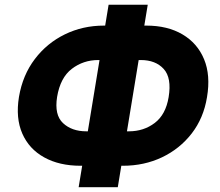

<svg xmlns="http://www.w3.org/2000/svg" viewBox="-20 -760 928 810"><path d="M418.3 -652H423.7L438.2 -740.1H603.3L588.8 -652H597.3Q686.8 -652 749.8 -614.9Q812.9 -577.8 840.9 -510.1Q869 -442.5 853.3 -350.1Q839.1 -262.1 788.9 -197.1Q738.6 -132.1 663.5 -96.4Q588.4 -60.7 498.6 -60.7H491.8L476.9 29.8H311.8L326.7 -60.7H320Q230.1 -60.7 166.4 -96.1Q102.6 -131.4 74 -196.7Q45.5 -262.1 60 -351.2Q75.6 -443.2 126.8 -510.7Q177.9 -578.1 253.7 -615.1Q329.5 -652 418.3 -652ZM394.2 -506.7Q331.7 -506.7 283 -469.6Q234.4 -432.5 220.9 -351.2Q208.8 -275.2 245.9 -240.6Q283 -206 344.1 -206H350.5L399.9 -506.7ZM565 -506.7 515.6 -206H523.8Q586.3 -206 632.8 -241.3Q679.3 -276.6 691.4 -350.1Q704.9 -431.5 670.6 -469.1Q636.4 -506.7 574.2 -506.7Z"/></svg>

Font: Inter UI Extra Bold
Style: Italic
Weight: 800
Italic angle: 9.39999°
Designer: Rasmus Andersson
Foundry: rsms
Version: 3.2;8d6f07862